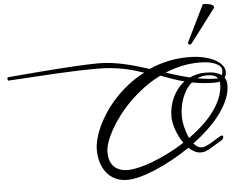

<svg xmlns="http://www.w3.org/2000/svg" viewBox="-692 -1426 2012 1626"><g transform="rotate(-5 313.5 -612.5)"><path d="M1143.1 -200.7Q1148.9 -203.6 1153.8 -203.6Q1159.2 -203.6 1162.1 -200Q1165 -196.3 1165 -190.9Q1165 -184.1 1159.7 -175.5Q1154.3 -167 1143.1 -160.2L1034.2 -95.7Q1016.6 -85.4 999.5 -80.8Q982.4 -76.2 967.3 -76.2Q938 -76.2 912.1 -89.4Q886.2 -102.5 862.8 -125Q790 -75.2 714.4 -33.7Q638.7 7.8 567.6 37.8Q496.6 67.9 434.1 84.5Q371.6 101.1 325.7 101.1Q268.6 101.1 224.4 80.1Q180.2 59.1 150.1 22Q120.1 -15.1 104.5 -65.2Q88.9 -115.2 88.9 -173.8Q88.9 -216.3 102.3 -268.1Q115.7 -319.8 142.1 -376Q168.5 -432.1 207.3 -490Q246.1 -547.9 296.9 -602.3Q347.7 -656.7 410.2 -705.3Q472.7 -753.9 545.9 -791Q504.4 -805.2 460.9 -817.6Q417.5 -830.1 369.6 -839.4Q321.8 -848.6 269 -854Q216.3 -859.4 156.7 -859.4Q-6.3 -859.4 -196.8 -848.6Q-387.2 -837.9 -605.5 -824.2Q-608.4 -824.2 -609.6 -827.1Q-610.8 -830.1 -611.6 -833.7Q-612.3 -837.4 -612.3 -841.1Q-612.3 -844.7 -612.3 -846.2Q-612.3 -848.6 -610.8 -850.8Q-609.4 -853 -604 -853Q-602.5 -853 -577.9 -855.2Q-553.2 -857.4 -512 -861.1Q-470.7 -864.7 -415.8 -869.1Q-360.8 -873.5 -299.3 -878.4Q-237.8 -883.3 -172.9 -887.7Q-107.9 -892.1 -46.4 -895.8Q15.1 -899.4 70.1 -901.6Q125 -903.8 167 -903.8Q221.2 -903.8 274.7 -897Q328.1 -890.1 381.3 -878.4Q434.6 -866.7 487.8 -851.3Q541 -835.9 593.8 -818.8Q669.4 -851.6 752.2 -870.4Q835 -889.2 929.7 -889.2Q999 -889.2 1055.4 -876.7Q1111.8 -864.3 1151.6 -843.5Q1191.4 -822.8 1213.1 -795.2Q1234.9 -767.6 1234.9 -737.8Q1234.9 -726.1 1231.4 -713.9Q1228 -701.7 1220.2 -690.4Q1238.8 -663.1 1238.8 -627Q1238.8 -565.9 1212.9 -504.2Q1187 -442.4 1142.1 -382.3Q1097.2 -322.3 1036.9 -265.1Q976.6 -208 908.2 -157.2Q922.9 -139.6 940.7 -129.2Q958.5 -118.7 979.5 -118.7Q993.2 -118.7 1009 -124.8Q1024.9 -130.9 1041.5 -139.9Q1058.1 -148.9 1074.5 -159.4Q1090.8 -169.9 1105 -178.2ZM336.9 18.1Q376.5 18.1 432.4 4.9Q488.3 -8.3 553 -33Q617.7 -57.6 687.3 -92.5Q756.8 -127.4 824.2 -170.9Q805.2 -197.8 790 -228.3Q774.9 -258.8 764.4 -289.1Q753.9 -319.3 748.3 -347.7Q742.7 -376 742.7 -397.9Q742.7 -440.4 751.7 -481.7Q760.7 -522.9 778.1 -560.5Q795.4 -598.1 820.8 -630.6Q846.2 -663.1 879.4 -687.5Q826.2 -701.2 777.3 -718.3Q728.5 -735.4 679.7 -753.9Q603.5 -716.3 536.6 -666.5Q469.7 -616.7 413.8 -561Q357.9 -505.4 314 -446.8Q270 -388.2 239.5 -333.3Q209 -278.3 192.9 -230Q176.8 -181.6 176.8 -146Q176.8 -109.4 186.3 -79.3Q195.8 -49.3 215.6 -27.6Q235.4 -5.9 265.6 6.1Q295.9 18.1 336.9 18.1ZM830.6 -393.1Q830.6 -377 833.3 -354.7Q835.9 -332.5 841.8 -307.4Q847.7 -282.2 856.2 -256.1Q864.7 -230 876.5 -206.5Q939 -251 993.9 -301.8Q1048.8 -352.5 1089.8 -407.7Q1130.9 -462.9 1154.8 -522Q1178.7 -581.1 1178.7 -642.1Q1178.7 -652.8 1176.8 -660.2Q1157.7 -654.8 1137.7 -654.8Q1083 -654.8 1034.7 -659.7Q986.3 -664.6 940.4 -673.3Q912.6 -649.4 891.8 -616.9Q871.1 -584.5 857.4 -547.6Q843.8 -510.7 837.2 -471.2Q830.6 -431.6 830.6 -393.1ZM1018.6 -835.9Q939 -835.9 867.2 -819.8Q795.4 -803.7 726.6 -775.4Q778.3 -758.8 827.6 -743.9Q877 -729 928.7 -716.8Q958.5 -731 991.7 -738.5Q1024.9 -746.1 1063 -746.1Q1111.3 -746.1 1143.8 -737.3Q1176.3 -728.5 1198.2 -712.9Q1206.5 -731 1206.5 -751Q1206.5 -772.9 1191.4 -788.8Q1176.3 -804.7 1150.6 -815.2Q1125 -825.7 1090.8 -830.8Q1056.6 -835.9 1018.6 -835.9ZM1073.7 -722.2Q1050.3 -722.2 1029.1 -717.5Q1007.8 -712.9 989.3 -704.6Q1032.2 -696.8 1072.5 -692.4Q1112.8 -688 1155.8 -688Q1158.2 -688 1160.4 -688Q1162.6 -688 1165 -688.5Q1153.8 -704.1 1131.6 -713.1Q1109.4 -722.2 1073.7 -722.2ZM1090.8 -1325.7Q1092.3 -1325.7 1099.6 -1325.7Q1106.9 -1325.7 1117.2 -1324.7Q1127.4 -1323.7 1139.2 -1321.8Q1150.9 -1319.8 1160.6 -1315.7Q1170.4 -1311.5 1177.2 -1305.2Q1184.1 -1298.8 1184.6 -1289.6L969.7 -1005.4L956.5 -993.7Q947.8 -993.7 942.9 -998.5Q938 -1003.4 935.5 -1008.8Z"/></g></svg>

Font: Meddon
Style: Regular
Weight: 400
Designer: Vernon Adams
Foundry: Vernon Adams
Version: Version 1.000